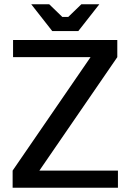

<svg xmlns="http://www.w3.org/2000/svg" viewBox="-20 -877 609 897"><path d="M39 -80 403 -610H41V-690H528V-610L164 -80H531V0H39ZM346 -732H224L126 -857H210L271 -798H299L360 -857H444Z"/></svg>

Font: Mozilla Headline BETA
Style: Regular
Weight: 400
Designer: Studio DRAMA
Foundry: Studio DRAMA
Version: Version 0.100